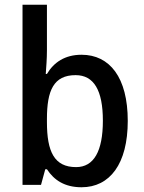

<svg xmlns="http://www.w3.org/2000/svg" viewBox="-20 -780 606 810"><path d="M178 -568V-760H75V0H153L171 -66H178C208 -20 253 10 324 10C443 10 519 -88 519 -270C519 -453 443 -549 324 -549C254 -549 207 -517 178 -468H173C175 -495 178 -532 178 -568ZM299 -463C376 -463 414 -399 414 -271C414 -142 376 -75 301 -75C209 -75 178 -140 178 -265V-278C178 -398 206 -463 299 -463Z"/></svg>

Font: Noto Sans Arabic UI SmCn Md
Style: Regular
Weight: 500
Width: 4
Designer: Monotype Design Team, Nadine Chahine and Nizar Qandah
Foundry: Monotype Imaging Inc.
Version: Version 2.010